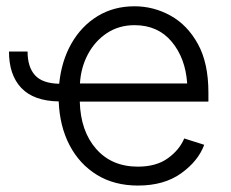

<svg xmlns="http://www.w3.org/2000/svg" viewBox="-20 -573 729 605"><path d="M414.6 11.7Q340.3 11.7 285.4 -22Q230.5 -55.7 199.2 -115.5Q168 -175.3 165 -253.4Q85.9 -254.9 47.1 -295.9Q8.3 -336.9 8.3 -410.6H66.9Q66.9 -361.8 90.3 -335.9Q113.8 -310.1 166.5 -309.1Q173.8 -381.3 205.3 -436.3Q236.8 -491.2 287.6 -522.2Q338.4 -553.2 403.8 -553.2Q463.9 -553.2 517.1 -523.9Q570.3 -494.6 603.5 -434.6Q636.7 -374.5 636.7 -281.7V-252.9H231.4Q233.9 -159.7 283 -103.8Q332 -47.9 414.6 -47.9Q472.2 -47.9 508.8 -74.2Q545.4 -100.6 560.5 -136.7L623.5 -116.7Q604.5 -65.4 550.8 -26.9Q497.1 11.7 414.6 11.7ZM231.9 -310.1H569.8Q564.5 -389.6 521 -441.7Q477.5 -493.7 403.8 -493.7Q355 -493.7 317.1 -468.8Q279.3 -443.8 257.1 -402.1Q234.9 -360.4 231.9 -310.1Z"/></svg>

Font: Inter Light
Style: Regular
Weight: 300
Designer: Rasmus Andersson
Foundry: rsms
Version: Version 4.000;git-a52131595